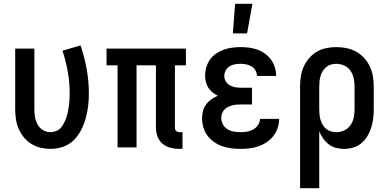

<svg xmlns="http://www.w3.org/2000/svg" viewBox="-20 -776 2040 1011"><path d="M246 8Q220 8 194 2Q168 -4 145.5 -18Q123 -32 106 -52.5Q89 -73 78.5 -97Q68 -121 64 -147.5Q60 -174 60 -200V-520H161V-200Q161 -179 164.5 -158.5Q168 -138 178 -120Q188 -102 206.5 -91Q225 -80 245 -80Q261 -80 276 -86Q291 -92 301 -104Q311 -116 318 -130Q325 -144 330 -159Q335 -174 338 -189.5Q341 -205 343 -220.5Q345 -236 346 -252Q347 -268 347 -283Q347 -341 337 -398Q327 -455 309 -509L404 -537Q425 -476 436.5 -412Q448 -348 448 -284Q448 -250 444 -217Q440 -184 431 -152Q422 -120 406.5 -90Q391 -60 367.5 -37Q344 -14 311.5 -3Q279 8 246 8Z M925 8Q901 8 877.5 2Q854 -4 836 -19Q818 -34 809.5 -57Q801 -80 801 -103V-432H699V0H599V-432H541V-520H959V-432H901V-103Q901 -98 902.5 -93.5Q904 -89 907.5 -86Q911 -83 915.5 -81.5Q920 -80 925 -80H941V8Z M1248 8Q1223 8 1198.5 5Q1174 2 1151 -6Q1128 -14 1107.5 -28Q1087 -42 1072.5 -61.5Q1058 -81 1051 -105Q1044 -129 1044 -153Q1044 -172 1049 -191.5Q1054 -211 1065.5 -226.5Q1077 -242 1093 -253Q1109 -264 1127 -272Q1112 -279 1099 -289.5Q1086 -300 1077 -314Q1068 -328 1064 -344.5Q1060 -361 1060 -377Q1060 -400 1066.5 -422Q1073 -444 1086 -462.5Q1099 -481 1118 -494Q1137 -507 1158.5 -514.5Q1180 -522 1202.5 -525Q1225 -528 1247 -528Q1270 -528 1292.5 -525Q1315 -522 1336 -514.5Q1357 -507 1375.5 -493.5Q1394 -480 1407 -462Q1420 -444 1427 -422Q1434 -400 1434 -377V-376H1333Q1333 -391 1325.5 -404.5Q1318 -418 1305 -426Q1292 -434 1277 -437Q1262 -440 1247 -440Q1232 -440 1217 -437.5Q1202 -435 1189 -427Q1176 -419 1168.5 -405Q1161 -391 1161 -376Q1161 -361 1169 -347.5Q1177 -334 1190.5 -326.5Q1204 -319 1219.5 -316.5Q1235 -314 1250 -314H1307V-226H1250Q1238 -226 1226 -225Q1214 -224 1202.5 -221Q1191 -218 1180 -212.5Q1169 -207 1161 -198.5Q1153 -190 1149 -178Q1145 -166 1145 -155Q1145 -137 1154 -120.5Q1163 -104 1178.5 -95Q1194 -86 1212 -83Q1230 -80 1248 -80Q1265 -80 1282 -83Q1299 -86 1314 -94.5Q1329 -103 1339 -118Q1349 -133 1349 -150H1450Q1450 -126 1442 -102.5Q1434 -79 1419.5 -60Q1405 -41 1385 -27.5Q1365 -14 1342.5 -6Q1320 2 1296 5Q1272 8 1248 8ZM1206 -600 1218 -756H1309L1281 -600Z M1560 215V-320Q1560 -347 1564 -373.5Q1568 -400 1579 -424.5Q1590 -449 1607.5 -469.5Q1625 -490 1648 -503.5Q1671 -517 1697.5 -522.5Q1724 -528 1751 -528Q1778 -528 1805 -522.5Q1832 -517 1855.5 -504Q1879 -491 1897.5 -470.5Q1916 -450 1927.5 -425.5Q1939 -401 1943.5 -374Q1948 -347 1948 -320V-200Q1948 -176 1945 -151.5Q1942 -127 1934.5 -103.5Q1927 -80 1914.5 -59Q1902 -38 1883 -22Q1864 -6 1840 1Q1816 8 1792 8Q1770 8 1749 2.5Q1728 -3 1711 -16Q1694 -29 1681.5 -47Q1669 -65 1661 -85V215ZM1751 -80Q1773 -80 1793 -89.5Q1813 -99 1825.5 -117Q1838 -135 1842.5 -156.5Q1847 -178 1847 -200V-320Q1847 -342 1842.5 -363.5Q1838 -385 1826 -403Q1814 -421 1793.5 -430.5Q1773 -440 1751 -440Q1737 -440 1723 -436Q1709 -432 1698 -423Q1687 -414 1679.5 -402Q1672 -390 1668 -376Q1664 -362 1662.5 -348Q1661 -334 1661 -320V-200Q1661 -186 1662.5 -172Q1664 -158 1668 -144.5Q1672 -131 1679.5 -118.5Q1687 -106 1698 -97Q1709 -88 1723 -84Q1737 -80 1751 -80Z"/></svg>

Font: Iosevka Curly Semibold
Style: Regular
Weight: 600
Monospace: yes
Designer: Belleve Invis
Foundry: Belleve Invis
Version: Version 22.1.2; ttfautohint (v1.8.4)